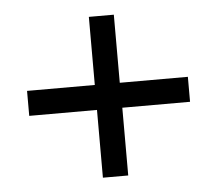

<svg xmlns="http://www.w3.org/2000/svg" viewBox="-41 -594 632 559"><g transform="rotate(-5 275.0 -314.0)"><path d="M312 -277V-79H238V-277H40V-350H238V-549H311V-350H510V-277Z"/></g></svg>

Font: Inknut Antiqua ExtraBold
Style: Regular
Weight: 800
Designer: Claus Eggers Sørensen
Foundry: Claus Eggers Sørensen
Version: Version 1.003; ttfautohint (v1.8.2) -l 8 -r 50 -G 200 -x 14 